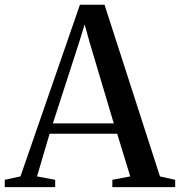

<svg xmlns="http://www.w3.org/2000/svg" viewBox="-40 -768 740 788"><path d="M44 -44 288 -748.5H389L616.5 -44L679 -30V0H421V-30L494.5 -44L441 -219H163.5L112 -44L186.5 -30V0H-20.5V-30ZM427 -261.5 327 -597 307.5 -668 285.5 -596.5 177 -261.5Z"/></svg>

Font: Merriweather 96pt
Style: Regular
Weight: 400
Version: Version 2.100